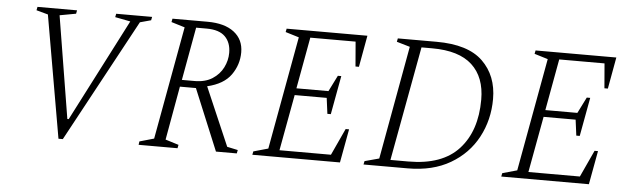

<svg xmlns="http://www.w3.org/2000/svg" viewBox="-41 -696 2727 836"><g transform="rotate(5 1322.5 -278.0)"><path d="M234 4 141 -531 90 -545 93 -560H266L263 -545L192 -532L265 -85H271L501 -532L434 -545L437 -560H594L591 -545L543 -532L253 4Z M584 0 586 -15 649 -33 739 -527 680 -545 683 -560H836Q911 -560 952.5 -528Q994 -496 994 -440Q994 -386 962.5 -341.5Q931 -297 859 -280L969 -25L1016 -15L1013 0H922L811 -268H741L699 -33L757 -15L754 0ZM835 -530H789L747 -298H802Q849 -298 880 -318Q911 -338 926.5 -369Q942 -400 942 -433Q942 -478 916 -504Q890 -530 835 -530Z M1081 0 1084 -15 1148 -33 1238 -527 1179 -545 1182 -560H1535L1510 -422H1495L1486 -530H1288L1247 -305H1387L1422 -375H1437L1406 -206H1391L1382 -275H1242L1197 -30H1422L1476 -147H1491L1464 0Z M1567 0 1570 -15 1633 -32 1723 -528 1665 -545 1668 -560H1837Q1975 -560 2039.5 -497.5Q2104 -435 2104 -333Q2104 -242 2063.5 -166Q2023 -90 1946 -45Q1869 0 1760 0ZM1821 -530H1774L1682 -30H1760Q1908 -30 1980.5 -109.5Q2053 -189 2053 -326Q2053 -424 1995.5 -477Q1938 -530 1821 -530Z M2169 0 2172 -15 2236 -33 2326 -527 2267 -545 2270 -560H2623L2598 -422H2583L2574 -530H2376L2335 -305H2475L2510 -375H2525L2494 -206H2479L2470 -275H2330L2285 -30H2510L2564 -147H2579L2552 0Z"/></g></svg>

Font: Spectral SC ExtraLight
Style: Italic
Weight: 275
Italic angle: -10°
Designer: Jean-Baptiste Levee
Foundry: Production Type
Version: Version 2.001